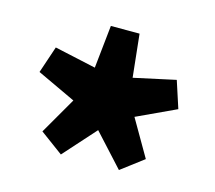

<svg xmlns="http://www.w3.org/2000/svg" viewBox="-71 -901 670 599"><g transform="rotate(15 264.0 -601.0)"><path d="M170.9 -387.7 96.7 -442.4 165 -560.5 40 -619.1 69.3 -706.1 203.1 -676.8 217.8 -815.4H310.5L325.2 -676.8L460 -706.1L488.3 -619.1L362.3 -560.5L430.7 -442.4L358.4 -387.7L263.7 -491.2Z"/></g></svg>

Font: Bpmf Zihi Sans Heavy
Style: Heavy
Weight: 900
Foundry: But Ko
Version: Version 1.320